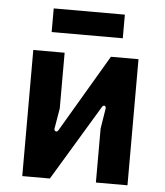

<svg xmlns="http://www.w3.org/2000/svg" viewBox="-50 -725 659 769"><g transform="rotate(5 279.5 -340.0)"><path d="M68 0H179L362 -304C369 -315 379 -308 377 -298L364 -217V0H491V-507H380L196 -195C190 -185 179 -191 180 -200L194 -283V-507H68ZM135 -585H421V-680H135Z"/></g></svg>

Font: Finlandica SemiBold
Style: Regular
Weight: 600
Designer: Niklas Ekholm, Juho Hiilivirta, Jaakko Suomalainen
Foundry: Helsinki Type Studio
Version: Version 2.000;Glyphs 3.2 (3202)